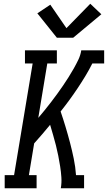

<svg xmlns="http://www.w3.org/2000/svg" viewBox="-20 -1003 575 1023"><path d="M5 0V-70H55L154 -665H113V-735H283V-665H232L184 -375Q202 -396 219 -417Q236 -438 252.5 -459.5Q269 -481 285 -503Q301 -525 316 -547Q331 -569 345.5 -592Q360 -615 373 -638Q386 -661 397.5 -685Q409 -709 413 -735H535V-665H472Q455 -631 435 -598Q415 -565 394 -533.5Q373 -502 350 -470.5Q327 -439 303 -409Q317 -368 329.5 -326.5Q342 -285 353 -243Q364 -201 373 -157.5Q382 -114 385 -70H428V0H304Q309 -29 307 -58.5Q305 -88 300.5 -116.5Q296 -145 290.5 -173Q285 -201 278 -228.5Q271 -256 263 -283.5Q255 -311 247 -338Q226 -313 205 -288Q184 -263 162 -239L134 -70H175V0ZM283 -802 179 -932 248 -978 334 -853 461 -983 520 -927 370 -802Z"/></svg>

Font: Iosevka Curly Slab Oblique
Style: Regular
Weight: 400
Italic angle: -9°
Monospace: yes
Designer: Belleve Invis
Foundry: Belleve Invis
Version: Version 11.1.0; ttfautohint (v1.8.3)